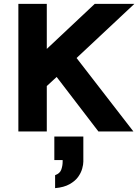

<svg xmlns="http://www.w3.org/2000/svg" viewBox="-20 -680 724 993"><path d="M75 0V-660H222V-427L470 -660H675L376 -380L670 0H489L273 -282L222 -235V0ZM265 293V226Q290 217 297 197Q304 177 304 156V148H261V26H411V156Q411 171 405 192.5Q399 214 384 235Q369 256 340 272.5Q311 289 265 293Z"/></svg>

Font: Lil Grotesk Black
Style: Regular
Weight: 900
Designer: Bastien Sozeau
Foundry: NBR — Bastien Sozeau
Version: Version 3.003; ttfautohint (v1.8.4.7-5d5b);gftools[0.9.33]